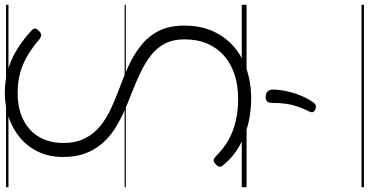

<svg xmlns="http://www.w3.org/2000/svg" viewBox="-386 -655 1527 795"><g transform="rotate(-90 377.5 -257.5)"><path d="M366 19Q329 19 290.5 12.5Q252 6 216 -8Q180 -22 148.5 -43.5Q117 -65 93 -95Q84 -104 84.5 -111.5Q85 -119 94 -127Q103 -136 110.5 -136.5Q118 -137 131 -124Q159 -96 194.5 -75.5Q230 -55 273.5 -45Q317 -35 366 -35Q422 -35 467 -50Q512 -65 544.5 -93.5Q577 -122 594.5 -163Q612 -204 612 -257Q612 -305 594 -339Q576 -373 544.5 -397Q513 -421 473 -440Q433 -459 389 -476Q350 -491 312 -508Q274 -525 240.5 -546.5Q207 -568 181 -598Q155 -628 140 -667.5Q125 -707 125 -760Q125 -817 146 -861.5Q167 -906 203.5 -937Q240 -968 288 -984.5Q336 -1001 390 -1001Q448 -1001 494.5 -985.5Q541 -970 579 -945Q617 -920 648 -891Q657 -883 657 -876Q657 -869 648 -861Q639 -851 631 -850.5Q623 -850 612 -858Q581 -885 547.5 -905.5Q514 -926 475 -937Q436 -948 390 -948Q342 -948 304 -935Q266 -922 239 -897.5Q212 -873 197.5 -838Q183 -803 183 -760Q183 -707 202 -669.5Q221 -632 253 -606Q285 -580 326.5 -561Q368 -542 411 -526Q458 -509 503.5 -488Q549 -467 587 -437Q625 -407 647 -363.5Q669 -320 669 -257Q669 -194 647.5 -143.5Q626 -93 586 -56.5Q546 -20 490 -0.5Q434 19 366 19ZM322 285Q312 280 310.5 273.5Q309 267 316 254Q328 229 335 208Q342 187 345.5 162.5Q349 138 349 104Q349 93 354.5 86Q360 79 374 79Q389 79 396.5 87Q404 95 404 107Q404 134 398 163Q392 192 381 220Q370 248 354 272Q348 282 341 285.5Q334 289 322 285ZM0 476H755V486H0ZM0 -20H755V0H0ZM0 -505H755V-500H0ZM0 -996H755V-986H0Z"/></g></svg>

Font: Playwrite PL Guides
Style: Regular
Weight: 400
Designer: Veronika Burian, José Scaglione
Foundry: TypeTogether
Version: Version 1.003